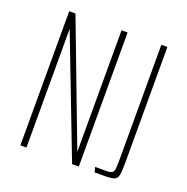

<svg xmlns="http://www.w3.org/2000/svg" viewBox="-114 -727 812 834"><g transform="rotate(20 292.0 -310.0)"><path d="M67 0V-620H96L306 -66L308 -61L309 -59V-620H337V0H306L98 -541L95 -548V0ZM410 0 404 -23H455Q474 -23 482 -28Q490 -33 491.5 -48Q493 -63 493 -94V-620H521V-88Q521 -49 518 -30Q515 -11 501.5 -5.5Q488 0 456 0Z"/></g></svg>

Font: Smooch Sans ExtraLight
Style: Regular
Weight: 200
Designer: Robert E. Leuschke
Foundry: Robert E. Leuschke
Version: Version 1.010; ttfautohint (v1.8.3)